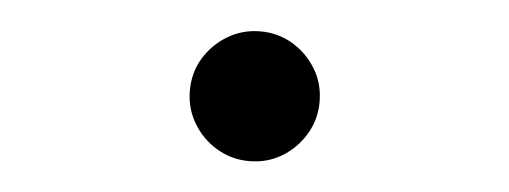

<svg xmlns="http://www.w3.org/2000/svg" viewBox="-32 -581 1063 401"><g transform="rotate(5 500.0 -380.0)"><path d="M500 -244Q463 -244 432 -262.5Q401 -281 382.5 -312Q364 -343 364 -380Q364 -418 382.5 -448.5Q401 -479 432 -497.5Q463 -516 500 -516Q538 -516 568.5 -497.5Q599 -479 617.5 -448.5Q636 -418 636 -380Q636 -343 617.5 -312Q599 -281 568.5 -262.5Q538 -244 500 -244Z"/></g></svg>

Font: Mochiy Pop One
Style: Regular
Weight: 400
Designer: FONTDASU
Foundry: FONTDASU / Google Inc. / Adobe
Version: Version 2.000